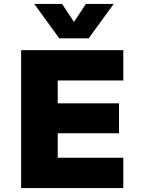

<svg xmlns="http://www.w3.org/2000/svg" viewBox="-20 -961 726 981"><path d="M88 0V-705H610V-550H275V-433H588V-280H275V-155H610V0ZM283 -765 155 -941H297L358 -849L419 -941H561L433 -765Z"/></svg>

Font: Nunito Sans 6pt Black
Style: Regular
Weight: 900
Version: Version 3.101;gftools[0.9.27]